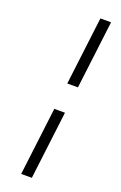

<svg xmlns="http://www.w3.org/2000/svg" viewBox="-161 -695 587 930"><g transform="rotate(20 132.5 -229.5)"><path d="M197 -298 240 -649H185L142 -298ZM137 190 180 -161H125L82 190Z"/></g></svg>

Font: Gamestation Text
Style: Italic
Weight: 400
Designer: Jonas Hecksher
Foundry: Jonas Hecksher, Playtypeª, e-types AS
Version: Version 1.003